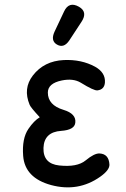

<svg xmlns="http://www.w3.org/2000/svg" viewBox="-20 -766 532 813"><path d="M220.7 -577.6Q193.4 -593.8 210.9 -631.8L251 -716.8Q271.5 -761.7 314.5 -737.3Q352.5 -715.3 325.2 -673.8L273.4 -594.7Q250 -560.1 220.7 -577.6ZM249 -300.8Q303.7 -284.2 298.8 -246.1Q295.4 -215.8 239.3 -211.9Q166.5 -207 164.1 -139.6Q162.1 -72.8 230.5 -65.4Q306.6 -57.1 342.8 -86.9Q379.4 -117.2 401.4 -116.2Q440.9 -114.3 443.4 -69.3Q444.3 -45.9 404.3 -17.6Q311 48.3 196.3 17.6Q85.4 -12.7 78.1 -105.5Q72.3 -179.7 100.6 -220.7Q124 -254.9 148.4 -269.5Q109.4 -311.5 105.5 -322.3Q76.7 -391.1 119.1 -446.3Q166.5 -507.8 250 -511.7Q324.7 -515.1 382.8 -483.4Q427.2 -458.5 424.3 -416.5Q421.9 -386.7 392.6 -383.3Q377.9 -381.3 321.8 -416Q290 -435.1 241.7 -425.3Q182.6 -413.1 182.6 -374Q182.6 -320.8 249 -300.8Z"/></svg>

Font: Comic Relief
Style: Regular
Weight: 400
Designer: Jeff Davis
Foundry: Loudifier
Version: Version 1.0